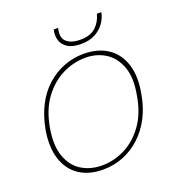

<svg xmlns="http://www.w3.org/2000/svg" viewBox="-128 -786 822 899"><g transform="rotate(-20 283.5 -336.0)"><path d="M234 12Q164 12 116 -20Q68 -52 48.5 -113Q29 -174 44 -259Q56 -322 82 -372.5Q108 -423 146.5 -457.5Q185 -492 232 -510.5Q279 -529 331 -529Q402 -529 450.5 -497Q499 -465 518.5 -404.5Q538 -344 522 -259Q511 -195 484.5 -145Q458 -95 419.5 -60Q381 -25 334 -6.5Q287 12 234 12ZM237 -8Q295 -8 350 -35.5Q405 -63 445.5 -119Q486 -175 500 -259Q516 -343 496 -398.5Q476 -454 432.5 -481.5Q389 -509 334 -509Q274 -509 218.5 -481.5Q163 -454 122 -398.5Q81 -343 66 -259Q51 -175 70.5 -119Q90 -63 134 -35.5Q178 -8 237 -8ZM338 -576Q295 -576 271.5 -591.5Q248 -607 241 -629.5Q234 -652 238 -674L240 -684H262Q250 -639 272.5 -617.5Q295 -596 342 -596Q391 -596 418 -620.5Q445 -645 455 -684H477L475 -675Q470 -653 453.5 -630Q437 -607 408.5 -591.5Q380 -576 338 -576Z"/></g></svg>

Font: DM Sans 11pt Thin
Style: Italic
Weight: 250
Italic angle: -10°
Version: Version 4.004;gftools[0.9.30]